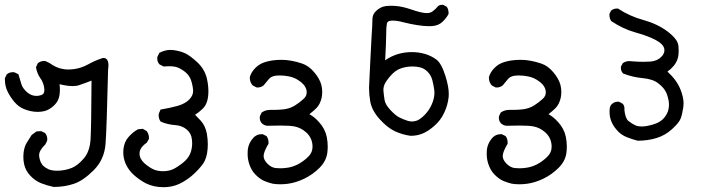

<svg xmlns="http://www.w3.org/2000/svg" viewBox="-20 -465 3040 803"><path d="M77.6 190.9Q77.6 182.1 78.6 173.8Q81.5 149.4 91.3 132.8Q101.1 116.2 112.3 99.6L132.8 84.5L152.3 83.5L168.5 91.3Q174.3 98.6 176 105Q177.7 111.3 177.7 115.2Q177.7 122.6 176.8 124.5L169.4 139.2Q143.6 164.1 143.6 184.1Q143.6 191.4 146.2 200.9Q148.9 210.4 151.4 215.3Q153.8 220.2 156.7 223.6L160.2 228Q168.9 236.3 182.6 242.7Q196.8 249 218.8 249Q250.5 249 280.3 237.3Q305.2 227.1 330.6 197.5Q356 168 358.9 115.7Q361.8 63.5 362.8 -127.9Q337.4 -117.7 312.5 -109.4Q300.8 -105 284.2 -105Q261.2 -105 229 -112.8Q230.5 -101.1 230.5 -89.8Q230.5 -78.6 229 -68.4Q225.6 -42.5 206.3 -24.2Q187 -5.9 166.5 -0.5Q152.8 2.9 137.7 2.9Q108.4 2.9 79.6 -9.3Q58.1 -18.1 41 -37.8Q23.9 -57.6 12.2 -81.1Q0.5 -104.5 0.5 -132.3Q0.5 -134.8 0.5 -138.2L8.3 -153.8L9.3 -154.8Q19.5 -163.1 33.7 -163.1Q39.6 -163.1 41.5 -162.1L57.1 -154.3Q64 -131.3 69.8 -111.8Q75.7 -93.8 95.2 -77.6Q112.3 -64 131.3 -64Q133.8 -64 135.7 -64Q157.2 -65.9 162.6 -74.7Q165.5 -80.1 165.5 -87.4Q165.5 -94.7 164.1 -102.5Q160.2 -122.1 147.9 -139.2Q134.8 -158.2 130.4 -183.6L138.2 -200.7Q150.4 -210 163.6 -210Q169.4 -210 171.4 -209L186.5 -201.7Q215.8 -180.7 241.2 -176.8Q252.9 -174.3 264.6 -174.3Q280.3 -174.3 294.4 -176.8Q322.3 -181.2 348.9 -196Q375.5 -210.9 404.8 -220.7Q408.7 -222.7 411.6 -222.7Q414.6 -222.7 416.5 -222.2Q422.4 -221.7 425.3 -218.3Q433.6 -210.4 433.6 -192.4Q433.6 -184.6 432.1 -174.3Q426.3 73.7 421.4 136.7Q416.5 201.7 372.6 246.1Q329.1 290 289.6 303.5Q250 316.9 205.1 316.9H204.6Q177.2 311 153.3 301.8Q127 291.5 106.9 270Q86.9 248.5 81.1 222.7Q77.6 206.5 77.6 190.9Z M495.6 172.9Q495.6 166.5 496.1 159.7Q499.5 127.4 518.1 107.4Q535.6 87.4 557.1 75.7L577.1 73.7L593.3 83Q603 95.7 603 111.3Q603 112.8 603 115.7L593.8 131.8Q585 137.7 578.1 144.8Q571.3 151.9 567.4 159.7Q563.5 168 563.5 176.8Q563.5 199.2 584 217.8Q606.4 237.3 626 245.1Q642.1 251 662.1 251Q690.9 251 712.4 238.3Q740.7 221.2 756.1 205.8Q771.5 190.4 778.3 169.9Q783.7 152.3 783.7 133.3Q783.7 126 782.7 118.7Q780.3 92.8 760.7 76.4Q741.2 60.1 712.4 58.1Q681.2 56.2 651.9 43.5L650.9 42Q643.6 31.2 643.6 18.1Q643.6 11.7 644.5 9.8L651.4 -6.8Q690.4 -13.2 722.2 -22Q754.9 -31.2 772.5 -49.8Q787.6 -65.9 787.6 -84Q787.6 -85.9 787.6 -87.9Q785.6 -110.4 778.8 -129.9Q772 -149.4 756.1 -162.6Q740.2 -175.8 722.2 -183.1Q709.5 -188 686 -188Q676.3 -188 664.1 -187L647 -195.8Q637.7 -206.1 637.7 -220.2Q637.7 -226.1 638.7 -228L646.5 -244.1Q670.4 -256.3 692.9 -256.3Q699.2 -256.3 706.1 -255.4Q733.9 -251.5 754.2 -242.2Q774.4 -232.9 805.2 -204.6Q835.9 -175.8 845.2 -136.7Q851.6 -108.9 851.6 -83Q851.6 -31.7 826.2 -8.8Q810.5 5.9 795.9 15.1Q805.7 24.4 819.8 40Q838.9 61 845.2 94.2Q849.1 117.2 849.1 138.7Q849.1 180.2 836.4 207.5Q826.7 227.5 796.6 257.1Q766.6 286.6 729.5 304.2Q699.7 317.9 664.1 317.9Q623 317.9 590.3 301.8Q566.4 289.6 543 269.5Q519 249.5 505.9 220.7Q495.6 197.3 495.6 172.9Z M1110.4 -5.4H1125.5Q1145.5 -5.4 1167 -7.8Q1193.4 -11.2 1213.6 -23.9Q1233.9 -36.6 1250.5 -52.2Q1262.7 -63.5 1262.7 -78.6Q1262.7 -103.5 1236.3 -123.5Q1214.4 -140.6 1188.5 -145.5Q1168.9 -149.4 1150.4 -149.4Q1143.6 -149.4 1137.2 -148.9Q1114.3 -147 1104 -133.8Q1091.8 -118.7 1083 -108.4Q1072.3 -99.1 1057.6 -99.1Q1056.2 -99.1 1053.2 -99.1L1036.6 -107.9Q1024.9 -121.1 1024.9 -138.7Q1024.9 -142.1 1024.9 -143.1Q1031.2 -164.1 1048.3 -181.2Q1065.4 -198.2 1087.9 -205.1Q1117.7 -214.8 1157.7 -214.8Q1197.3 -214.8 1243.7 -199.2Q1271.5 -189.9 1294.4 -162.6Q1317.4 -135.3 1324.2 -108.9Q1327.6 -94.2 1327.6 -81.1Q1327.6 -67.9 1325.2 -56.2Q1319.3 -29.8 1304.2 -13.7Q1292 -1.5 1273.9 12.7Q1294.4 23.4 1314.5 45.9Q1338.9 72.8 1346.2 106Q1350.6 126.5 1350.6 147.9Q1350.6 160.6 1349.1 172.9Q1344.7 208.5 1316.4 236.8Q1288.1 265.1 1252.7 282.2Q1217.3 299.3 1183.1 303.7Q1167.5 305.7 1152.3 305.7Q1133.8 305.7 1120.1 303.2Q1102.1 298.8 1084.5 291.5Q1066.4 283.2 1048.8 265.6Q1031.2 248 1022.5 221.2Q1015.6 200.7 1015.6 178.7Q1015.6 170.9 1016.1 163.6Q1019 132.3 1043 107.4Q1043 107.4 1043.5 107.4Q1056.6 96.2 1074.2 96.2Q1075.7 96.2 1078.6 96.2L1094.2 104L1095.2 105Q1103 115.2 1103 131.3Q1103 133.3 1103 136.2Q1082.5 170.4 1082.5 187.5Q1082.5 203.6 1098.6 219.7Q1114.7 235.8 1132.8 237.8Q1141.6 238.8 1152.3 238.8Q1163.1 238.8 1175.8 237.3Q1200.7 234.9 1225.1 222.7Q1250.5 209.5 1271 188.5Q1287.1 171.9 1287.1 148.4Q1287.1 144 1286.6 139.2Q1283.2 108.9 1260.5 88.6Q1237.8 68.4 1210 63.5Q1191.4 60.1 1150.9 60.1Q1127.9 60.1 1098.6 61Q1098.6 61 1098.1 61Q1085.4 60.1 1075.2 50.8Q1066.4 41 1066.4 27.8Q1066.4 22 1067.4 20L1074.7 4.9L1076.2 4.4Q1090.8 -5.4 1110.4 -5.4Z M1523.4 -97.7Q1523.4 -105.5 1524.7 -126.2Q1525.9 -147 1529.3 -221.2Q1532.7 -295.4 1534.4 -319.1Q1536.1 -342.8 1536.6 -352.5Q1537.6 -372.6 1537.6 -384.3Q1537.6 -404.8 1552.5 -418.7Q1567.4 -432.6 1583.5 -437.5Q1595.2 -440.9 1615.7 -440.9Q1622.1 -440.9 1629.9 -440.4Q1660.2 -439 1698.7 -425.8Q1743.7 -410.2 1764.6 -410.2Q1780.8 -410.2 1790.5 -418.5Q1803.7 -428.7 1808.6 -435.5Q1814.9 -444.8 1829.1 -444.8Q1830.6 -444.8 1833.5 -444.8L1848.6 -436.5Q1853 -430.2 1854.5 -423.8Q1856 -417.5 1856 -413.6Q1856 -409.7 1856 -406.7Q1848.1 -391.1 1832 -375Q1814.9 -357.9 1787.6 -356Q1780.3 -355.5 1773.4 -355.5Q1752.4 -355.5 1723.9 -360.1Q1695.3 -364.7 1672.4 -370.6Q1649.4 -376.5 1639.6 -377.7Q1629.9 -378.9 1624.5 -378.9Q1619.1 -378.9 1614.7 -378.4Q1600.1 -377 1598.1 -366.7Q1595.2 -353 1595.2 -322.5Q1595.2 -292 1590.8 -212.9Q1617.2 -231 1644.8 -239Q1672.4 -247.1 1701.7 -247.1Q1762.7 -247.1 1805.2 -215.8Q1826.7 -199.7 1843.3 -146Q1856.9 -102.5 1856.9 -72.3Q1856.9 -65.4 1856.4 -59.6Q1853 -25.9 1837.9 6.3Q1822.8 38.6 1796.9 61Q1771.5 83.5 1748 93.3Q1724.6 103 1697.3 103H1696.8Q1662.6 98.1 1631.8 84Q1601.1 69.8 1568.1 33.7Q1535.2 -2.4 1528.3 -41.5Q1523.4 -70.8 1523.4 -97.7ZM1796.9 -76.7Q1796.9 -82 1796.4 -87.4Q1793.5 -109.4 1788.1 -129.9Q1782.2 -151.4 1767.8 -165.5Q1753.4 -179.7 1735.4 -183.6Q1721.2 -187 1705.1 -187Q1676.8 -187 1651.9 -177.2Q1632.3 -169.4 1613.3 -147.9Q1594.2 -126 1588.4 -112.3Q1583.5 -101.1 1583.5 -88.4Q1583.5 -85 1584 -82Q1585.4 -64 1588.6 -45.9Q1591.8 -27.8 1612.3 -5.4Q1633.3 17.1 1648.2 25.1Q1663.1 33.2 1685.5 40.5Q1694.3 43 1703.1 43Q1715.8 43 1729 37.1Q1749.5 24.9 1765.1 5.4Q1781.2 -14.2 1790.5 -40.5Q1796.9 -60.1 1796.9 -76.7Z M2110.4 -5.4H2125.5Q2145.5 -5.4 2167 -7.8Q2193.4 -11.2 2213.6 -23.9Q2233.9 -36.6 2250.5 -52.2Q2262.7 -63.5 2262.7 -78.6Q2262.7 -103.5 2236.3 -123.5Q2214.4 -140.6 2188.5 -145.5Q2168.9 -149.4 2150.4 -149.4Q2143.6 -149.4 2137.2 -148.9Q2114.3 -147 2104 -133.8Q2091.8 -118.7 2083 -108.4Q2072.3 -99.1 2057.6 -99.1Q2056.2 -99.1 2053.2 -99.1L2036.6 -107.9Q2024.9 -121.1 2024.9 -138.7Q2024.9 -142.1 2024.9 -143.1Q2031.2 -164.1 2048.3 -181.2Q2065.4 -198.2 2087.9 -205.1Q2117.7 -214.8 2157.7 -214.8Q2197.3 -214.8 2243.7 -199.2Q2271.5 -189.9 2294.4 -162.6Q2317.4 -135.3 2324.2 -108.9Q2327.6 -94.2 2327.6 -81.1Q2327.6 -67.9 2325.2 -56.2Q2319.3 -29.8 2304.2 -13.7Q2292 -1.5 2273.9 12.7Q2294.4 23.4 2314.5 45.9Q2338.9 72.8 2346.2 106Q2350.6 126.5 2350.6 147.9Q2350.6 160.6 2349.1 172.9Q2344.7 208.5 2316.4 236.8Q2288.1 265.1 2252.7 282.2Q2217.3 299.3 2183.1 303.7Q2167.5 305.7 2152.3 305.7Q2133.8 305.7 2120.1 303.2Q2102.1 298.8 2084.5 291.5Q2066.4 283.2 2048.8 265.6Q2031.2 248 2022.5 221.2Q2015.6 200.7 2015.6 178.7Q2015.6 170.9 2016.1 163.6Q2019 132.3 2043 107.4Q2043 107.4 2043.5 107.4Q2056.6 96.2 2074.2 96.2Q2075.7 96.2 2078.6 96.2L2094.2 104L2095.2 105Q2103 115.2 2103 131.3Q2103 133.3 2103 136.2Q2082.5 170.4 2082.5 187.5Q2082.5 203.6 2098.6 219.7Q2114.7 235.8 2132.8 237.8Q2141.6 238.8 2152.3 238.8Q2163.1 238.8 2175.8 237.3Q2200.7 234.9 2225.1 222.7Q2250.5 209.5 2271 188.5Q2287.1 171.9 2287.1 148.4Q2287.1 144 2286.6 139.2Q2283.2 108.9 2260.5 88.6Q2237.8 68.4 2210 63.5Q2191.4 60.1 2150.9 60.1Q2127.9 60.1 2098.6 61Q2098.6 61 2098.1 61Q2085.4 60.1 2075.2 50.8Q2066.4 41 2066.4 27.8Q2066.4 22 2067.4 20L2074.7 4.9L2076.2 4.4Q2090.8 -5.4 2110.4 -5.4Z M2529.3 2.4Q2529.3 -3.4 2529.8 -9.3Q2530.8 -22.5 2539.6 -30.3Q2549.8 -39.6 2564.5 -39.6Q2565.9 -39.6 2568.8 -39.6L2583.5 -31.7Q2588.9 -26.4 2590.3 -21Q2591.8 -15.6 2591.8 -12Q2591.8 -8.3 2591.3 -5.9Q2595.2 30.8 2608.4 41Q2623 52.7 2638.2 59.6Q2649.4 64 2663.6 64Q2668.5 64 2674.3 63.5Q2696.3 61 2720.2 52.7Q2743.7 44.4 2757.6 27.8Q2771.5 11.2 2775.4 -6.3Q2777.8 -16.6 2777.8 -26.1Q2777.8 -35.6 2776.6 -43.2Q2775.4 -50.8 2773.4 -57.1Q2768.6 -76.2 2760.3 -88.4Q2751.5 -102.1 2733.4 -116.2Q2710.9 -134.3 2668.2 -138.2Q2625.5 -142.1 2585.9 -157.7L2585 -158.7Q2576.7 -168 2576.7 -181.6Q2576.7 -183.1 2576.7 -186L2585 -201.2L2585.9 -201.7Q2597.7 -209.5 2612.8 -209.5Q2618.7 -209.5 2624.5 -208.5Q2651.9 -206.5 2669.9 -206.5Q2688 -206.5 2699.7 -207.5Q2728 -209.5 2745.1 -226.6Q2758.8 -239.7 2758.8 -254.9Q2758.8 -268.6 2746.6 -280.8Q2738.3 -289.1 2723.6 -296.9Q2691.4 -314.5 2638.4 -329.1Q2585.4 -343.8 2536.1 -377Q2528.8 -388.7 2528.8 -401.9Q2528.8 -403.8 2528.8 -406.7L2535.6 -420.4L2536.6 -420.9Q2545.9 -429.2 2559.6 -429.2Q2561 -429.2 2564.5 -429.2Q2614.7 -396.5 2670.9 -381.3Q2729 -365.2 2771 -334Q2813.5 -301.8 2816.9 -275.9Q2819.8 -252 2816.9 -231Q2813.5 -209.5 2798.8 -190.9Q2786.1 -175.8 2771.5 -165.5Q2810.1 -130.4 2825.7 -91.3Q2838.9 -58.6 2838.9 -32.2Q2838.9 -24.4 2837.9 -17.6Q2833.5 13.2 2826.7 30.8Q2819.8 48.8 2790.5 75.2Q2761.7 101.6 2725.1 112.5Q2688.5 123.5 2647.5 123.5H2647Q2622.6 117.2 2601.3 108.6Q2580.1 100.1 2565.4 85L2559.1 78.1Q2542 58.6 2535.2 38.1Q2529.3 22 2529.3 2.4Z"/></svg>

Font: Bakudai
Style: Medium
Weight: 500
Version: Version 1.48